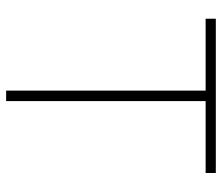

<svg xmlns="http://www.w3.org/2000/svg" viewBox="-70 -670 740 641"><g transform="rotate(90 300.5 -350.0)"><path d="M283 0V-666H43V-700H558V-666H318V0Z"/></g></svg>

Font: Zen Kaku Gothic Antique Light
Style: Regular
Weight: 300
Designer: Yoshimichi Ohira
Foundry: Positype
Version: Version 1.001